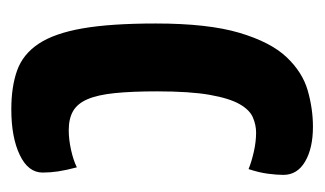

<svg xmlns="http://www.w3.org/2000/svg" viewBox="-134 -416 560 331"><g transform="rotate(90 145.5 -250.0)"><path d="M168 10Q129 10 101 0Q73 -10 55 -37Q37 -64 28.5 -112.5Q20 -161 20 -239Q20 -329 36 -383Q52 -437 78 -464.5Q104 -492 135.5 -501Q167 -510 198 -510Q235 -510 258 -496.5Q281 -483 281 -459Q281 -448 279 -432.5Q277 -417 271 -399Q259 -404 241.5 -408Q224 -412 208 -412Q195 -412 182 -406.5Q169 -401 159 -383.5Q149 -366 143 -332Q137 -298 137 -241Q137 -198 140 -168.5Q143 -139 150.5 -121.5Q158 -104 171 -96.5Q184 -89 204 -89Q220 -89 238 -93Q256 -97 268 -103Q273 -84 275 -70.5Q277 -57 277 -44Q277 -19 246.5 -4.5Q216 10 168 10Z"/></g></svg>

Font: Yanone Kaffeesatz ExtraLight
Style: Regular
Weight: 200
Designer: Yanone (Cyrillic: Daniel Pouzeot, Huerta Tipografica, and Cyreal)
Foundry: Yanone
Version: Version 2.003